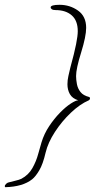

<svg xmlns="http://www.w3.org/2000/svg" viewBox="-55 -717 405 800"><path d="M-33 63Q-35 61 -35 59Q-35 54 -29 48.5Q-23 43 -15 42Q-12 41 7 36.5Q26 32 34 28Q64 12 80 -16.5Q96 -45 104 -75Q112 -105 118 -124Q129 -160 150 -191.5Q171 -223 195 -247.5Q219 -272 240 -285.5Q261 -299 271 -299Q246 -307 236 -325Q226 -343 226 -366Q226 -383 230 -400.5Q234 -418 238 -435Q255 -497 262 -532.5Q269 -568 269 -587Q269 -631 244 -653Q219 -675 176 -675Q166 -675 161 -678.5Q156 -682 156 -686Q156 -697 193 -697Q236 -697 270 -673Q304 -649 304 -601Q304 -566 283 -498Q262 -431 262 -400Q262 -385 265.5 -366.5Q269 -348 280.5 -333.5Q292 -319 316 -313Q320 -312 320 -307Q320 -302 315 -299Q278 -283 240.5 -247.5Q203 -212 174 -167.5Q145 -123 135 -81Q124 -33 108.5 -7Q93 19 79 30Q40 61 -33 63Z"/></svg>

Font: Square Peg
Style: Regular
Weight: 400
Designer: Robert E. Leuschke
Foundry: Robert E. Leuschke
Version: Version 1.010; ttfautohint (v1.8.4.7-5d5b)